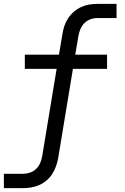

<svg xmlns="http://www.w3.org/2000/svg" viewBox="-24 -755 644 990"><path d="M-4 215V141H95Q113 141 131 135Q149 129 163 115Q177 101 184 83.5Q191 66 194 48L268 -400H104V-473H280L298 -580Q301 -601 308 -621.5Q315 -642 327.5 -661Q340 -680 357.5 -695Q375 -710 395 -719Q415 -728 436 -731.5Q457 -735 478 -735H577V-662H478Q460 -662 442 -655.5Q424 -649 410.5 -635Q397 -621 390 -603.5Q383 -586 380 -568L364 -473H528V-400H352L276 60Q272 81 265 101.5Q258 122 246 141Q234 160 216.5 175Q199 190 178.5 199Q158 208 137 211.5Q116 215 95 215Z"/></svg>

Font: Iosevka SS04 Extended
Style: Italic
Weight: 400
Width: 7
Italic angle: -9°
Monospace: yes
Designer: Belleve Invis
Foundry: Belleve Invis
Version: Version 19.0.0; ttfautohint (v1.8.4)